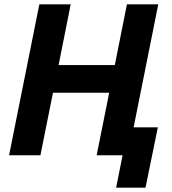

<svg xmlns="http://www.w3.org/2000/svg" viewBox="-20 -718 797 888"><path d="M517 150 547 0H427L485 -289H225L167 0H22L162 -698H307L251 -417H511L567 -698H712L598 -129H710L653 150Z"/></svg>

Font: Aneliza
Style: Bold Italic
Weight: 700
Italic angle: -11.31°
Designer: Mike Abbink, Paul van der Laan, Pieter van Rosmalen
Foundry: Bold Monday
Version: Version 3.0